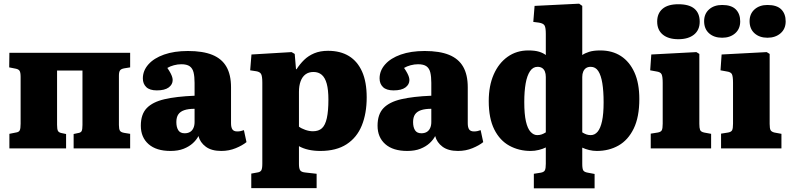

<svg xmlns="http://www.w3.org/2000/svg" viewBox="-20 -806 4288 1043"><path d="M31 0V-79L66 -86Q82 -88 87 -97.5Q92 -107 92 -134V-388Q92 -412 86.5 -421Q81 -430 65 -433L30 -440L31 -519H687V-440L656 -435Q638 -432 632 -423.5Q626 -415 626 -395V-127Q626 -105 631.5 -96Q637 -87 656 -84L687 -79V0H380V-78L403 -83Q419 -85 423.5 -94Q428 -103 428 -127V-423H290V-128Q290 -105 294.5 -95.5Q299 -86 315 -83L339 -78V0Z M906 14Q829 14 787 -23Q745 -60 745 -123Q745 -185 777 -218.5Q809 -252 873.5 -267Q938 -282 1037 -286V-356Q1037 -390 1031.5 -412.5Q1026 -435 1010.5 -446Q995 -457 965 -457Q945 -457 924.5 -451.5Q904 -446 889 -437Q900 -421 906.5 -408.5Q913 -396 915.5 -387Q918 -378 918 -371Q918 -347 896.5 -331Q875 -315 832 -315Q793 -315 774.5 -333Q756 -351 756 -380Q756 -422 786 -456Q816 -490 871 -509.5Q926 -529 1001 -529Q1082 -529 1133.5 -508Q1185 -487 1210 -443.5Q1235 -400 1235 -332V-137Q1235 -114 1242.5 -103Q1250 -92 1269 -92Q1279 -92 1288 -94Q1297 -96 1305 -99L1319 -34Q1297 -16 1260.5 -1Q1224 14 1182 14Q1129 14 1098 -9Q1067 -32 1058 -67Q1048 -47 1028 -28.5Q1008 -10 978 2Q948 14 906 14ZM983 -82Q1000 -82 1012 -89Q1024 -96 1030.5 -110Q1037 -124 1037 -143V-215Q1003 -215 981 -207.5Q959 -200 948.5 -184.5Q938 -169 938 -143Q938 -115 948.5 -98.5Q959 -82 983 -82Z M1345 216V137L1378 131Q1393 129 1399 120Q1405 111 1405 83V-357Q1405 -393 1398 -404.5Q1391 -416 1372 -419L1339 -424L1346 -510L1564 -523L1581 -513L1588 -430H1591Q1609 -458 1632 -480.5Q1655 -503 1687 -516.5Q1719 -530 1762 -530Q1829 -530 1875.5 -501.5Q1922 -473 1947 -417Q1972 -361 1972 -277Q1972 -190 1945.5 -124.5Q1919 -59 1863 -22.5Q1807 14 1720 14Q1686 14 1656.5 7.5Q1627 1 1604 -12V85Q1604 109 1610.5 119Q1617 129 1638 131L1700 138V216ZM1680 -93Q1711 -93 1729 -109.5Q1747 -126 1755.5 -164.5Q1764 -203 1764 -265Q1764 -318 1755 -351Q1746 -384 1728 -399.5Q1710 -415 1683 -415Q1657 -415 1639.5 -402Q1622 -389 1613 -364.5Q1604 -340 1604 -307V-118Q1617 -108 1638.5 -100.5Q1660 -93 1680 -93Z M2192 14Q2115 14 2073 -23Q2031 -60 2031 -123Q2031 -185 2063 -218.5Q2095 -252 2159.5 -267Q2224 -282 2323 -286V-356Q2323 -390 2317.5 -412.5Q2312 -435 2296.5 -446Q2281 -457 2251 -457Q2231 -457 2210.5 -451.5Q2190 -446 2175 -437Q2186 -421 2192.5 -408.5Q2199 -396 2201.5 -387Q2204 -378 2204 -371Q2204 -347 2182.5 -331Q2161 -315 2118 -315Q2079 -315 2060.5 -333Q2042 -351 2042 -380Q2042 -422 2072 -456Q2102 -490 2157 -509.5Q2212 -529 2287 -529Q2368 -529 2419.5 -508Q2471 -487 2496 -443.5Q2521 -400 2521 -332V-137Q2521 -114 2528.5 -103Q2536 -92 2555 -92Q2565 -92 2574 -94Q2583 -96 2591 -99L2605 -34Q2583 -16 2546.5 -1Q2510 14 2468 14Q2415 14 2384 -9Q2353 -32 2344 -67Q2334 -47 2314 -28.5Q2294 -10 2264 2Q2234 14 2192 14ZM2269 -82Q2286 -82 2298 -89Q2310 -96 2316.5 -110Q2323 -124 2323 -143V-215Q2289 -215 2267 -207.5Q2245 -200 2234.5 -184.5Q2224 -169 2224 -143Q2224 -115 2234.5 -98.5Q2245 -82 2269 -82Z M2880 217V138L2918 132Q2935 129 2940 119Q2945 109 2945 84V-5Q2929 3 2907 8.5Q2885 14 2863 14Q2799 14 2747 -14.5Q2695 -43 2665 -103Q2635 -163 2635 -257Q2635 -340 2662 -401.5Q2689 -463 2737.5 -497.5Q2786 -532 2850 -532Q2886 -532 2908.5 -525Q2931 -518 2945 -507V-622Q2945 -655 2938.5 -667Q2932 -679 2908 -683L2877 -687L2884 -774L3126 -786L3143 -774V-507Q3157 -517 3180.5 -524.5Q3204 -532 3241 -532Q3306 -532 3353 -501.5Q3400 -471 3426.5 -412.5Q3453 -354 3453 -268Q3453 -170 3422.5 -107.5Q3392 -45 3340 -15.5Q3288 14 3222 14Q3201 14 3180.5 9Q3160 4 3143 -4V84Q3143 112 3149 120.5Q3155 129 3173 132L3210 139V217ZM2898 -72Q2912 -72 2923 -76Q2934 -80 2945 -87V-388Q2945 -405 2940 -417.5Q2935 -430 2925 -436.5Q2915 -443 2900 -443Q2875 -443 2859 -419Q2843 -395 2835.5 -352.5Q2828 -310 2828 -252Q2828 -186 2837 -146.5Q2846 -107 2862.5 -89.5Q2879 -72 2898 -72ZM3189 -72Q3211 -72 3226.5 -90.5Q3242 -109 3250.5 -148Q3259 -187 3259 -250Q3259 -311 3252 -354Q3245 -397 3230 -420Q3215 -443 3189 -443Q3174 -443 3164 -436.5Q3154 -430 3148.5 -417.5Q3143 -405 3143 -388V-87Q3154 -80 3165 -76Q3176 -72 3189 -72Z M3515 0V-80L3553 -86Q3570 -89 3575 -98.5Q3580 -108 3580 -134V-356Q3580 -390 3574 -402.5Q3568 -415 3545 -418L3512 -424L3518 -510L3763 -523L3779 -513V-133Q3779 -111 3783 -100.5Q3787 -90 3805 -86L3843 -79V0ZM3665 -593Q3611 -593 3580.5 -618Q3550 -643 3550 -689Q3550 -733 3579 -758Q3608 -783 3665 -783Q3724 -783 3752.5 -758.5Q3781 -734 3781 -688Q3781 -643 3750 -618Q3719 -593 3665 -593Z M3897 0V-80L3935 -86Q3952 -89 3957 -98.5Q3962 -108 3962 -134V-356Q3962 -391 3956 -403Q3950 -415 3927 -418L3894 -424L3900 -510L4145 -523L4161 -513V-133Q4161 -108 4166 -99Q4171 -90 4187 -86L4225 -79V0ZM4149 -601Q4106 -601 4079 -625Q4052 -649 4052 -691Q4052 -731 4079 -755Q4106 -779 4149 -779Q4200 -779 4224 -755Q4248 -731 4248 -690Q4248 -649 4220 -625Q4192 -601 4149 -601ZM3903 -601Q3859 -601 3832 -625Q3805 -649 3805 -691Q3805 -731 3832 -755Q3859 -779 3903 -779Q3953 -779 3977 -755Q4001 -731 4001 -690Q4001 -649 3973.5 -625Q3946 -601 3903 -601Z"/></svg>

Font: Literata 18pt ExtraBold
Style: Regular
Weight: 800
Designer: Latin by Veronika Burian and Jose Scaglione. Greek by Irene Vlachou. Cyrillic by Vera Evstafieva.
Foundry: TypeTogether
Version: Version 3.103;gftools[0.9.29]